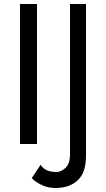

<svg xmlns="http://www.w3.org/2000/svg" viewBox="-20 -720 530 960"><path d="M183 104Q205 140 262 140Q285 140 307.5 119.5Q330 99 330 50V-700H410V60Q410 142 369 181Q328 220 257 220Q217 220 183.5 202.5Q150 185 139 170ZM80 -700H165V0H80Z"/></svg>

Font: Jost*
Style: Regular
Weight: 400
Version: Version 3.7